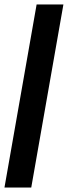

<svg xmlns="http://www.w3.org/2000/svg" viewBox="-30 -740 304 860"><path d="M-10 100 134 -720H254L110 100Z"/></svg>

Font: DM Sans 36pt SemiBold
Style: Italic
Weight: 600
Italic angle: -10°
Designer: Colophon Foundry, Jonny Pinhorn
Foundry: Colophon Foundry
Version: Version 4.004;gftools[0.9.30]